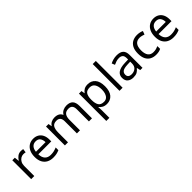

<svg xmlns="http://www.w3.org/2000/svg" viewBox="258 -2187 3854 3854"><g transform="rotate(-45 2185.0 -260.0)"><path d="M335 -546Q350 -546 367.5 -544.5Q385 -543 398 -540L387 -459Q374 -462 358.5 -464Q343 -466 329 -466Q288 -466 252 -443.5Q216 -421 194.5 -380.5Q173 -340 173 -286V0H85V-536H157L167 -438H171Q197 -482 238 -514Q279 -546 335 -546Z M685 -546Q754 -546 803.5 -516Q853 -486 879.5 -431.5Q906 -377 906 -304V-251H539Q541 -160 585.5 -112.5Q630 -65 710 -65Q761 -65 800.5 -74.5Q840 -84 882 -102V-25Q841 -7 801 1.5Q761 10 706 10Q630 10 571.5 -21Q513 -52 480.5 -113.5Q448 -175 448 -264Q448 -352 477.5 -415Q507 -478 560.5 -512Q614 -546 685 -546ZM684 -474Q621 -474 584.5 -433.5Q548 -393 541 -321H814Q813 -389 782 -431.5Q751 -474 684 -474Z M1630 -546Q1721 -546 1766 -499.5Q1811 -453 1811 -349V0H1724V-345Q1724 -472 1615 -472Q1537 -472 1503.5 -427Q1470 -382 1470 -296V0H1383V-345Q1383 -472 1273 -472Q1192 -472 1161 -422Q1130 -372 1130 -278V0H1042V-536H1113L1126 -463H1131Q1156 -505 1198.5 -525.5Q1241 -546 1289 -546Q1415 -546 1453 -456H1458Q1485 -502 1531.5 -524Q1578 -546 1630 -546Z M2232 -546Q2331 -546 2391.5 -477Q2452 -408 2452 -269Q2452 -132 2391.5 -61Q2331 10 2231 10Q2169 10 2128.5 -13.5Q2088 -37 2065 -68H2059Q2061 -51 2063 -25Q2065 1 2065 20V240H1977V-536H2049L2061 -463H2065Q2089 -498 2128 -522Q2167 -546 2232 -546ZM2216 -472Q2134 -472 2100.5 -426Q2067 -380 2065 -286V-269Q2065 -170 2097.5 -116.5Q2130 -63 2218 -63Q2267 -63 2298.5 -90Q2330 -117 2345.5 -163.5Q2361 -210 2361 -270Q2361 -362 2325.5 -417Q2290 -472 2216 -472Z M2680 0H2592V-760H2680Z M3053 -545Q3151 -545 3198 -502Q3245 -459 3245 -365V0H3181L3164 -76H3160Q3125 -32 3086.5 -11Q3048 10 2980 10Q2907 10 2859 -28.5Q2811 -67 2811 -149Q2811 -229 2874 -272.5Q2937 -316 3068 -320L3159 -323V-355Q3159 -422 3130 -448Q3101 -474 3048 -474Q3006 -474 2968 -461.5Q2930 -449 2897 -433L2870 -499Q2905 -518 2953 -531.5Q3001 -545 3053 -545ZM3079 -259Q2979 -255 2940.5 -227Q2902 -199 2902 -148Q2902 -103 2929.5 -82Q2957 -61 3000 -61Q3068 -61 3113 -98.5Q3158 -136 3158 -214V-262Z M3626 10Q3555 10 3499.5 -19Q3444 -48 3412.5 -109Q3381 -170 3381 -265Q3381 -364 3414 -426Q3447 -488 3503.5 -517Q3560 -546 3632 -546Q3673 -546 3711 -537.5Q3749 -529 3773 -517L3746 -444Q3722 -453 3690 -461Q3658 -469 3630 -469Q3472 -469 3472 -266Q3472 -169 3510.5 -117.5Q3549 -66 3625 -66Q3669 -66 3702.5 -75Q3736 -84 3764 -97V-19Q3737 -5 3704.5 2.5Q3672 10 3626 10Z M4098 -546Q4167 -546 4216.5 -516Q4266 -486 4292.5 -431.5Q4319 -377 4319 -304V-251H3952Q3954 -160 3998.5 -112.5Q4043 -65 4123 -65Q4174 -65 4213.5 -74.5Q4253 -84 4295 -102V-25Q4254 -7 4214 1.5Q4174 10 4119 10Q4043 10 3984.5 -21Q3926 -52 3893.5 -113.5Q3861 -175 3861 -264Q3861 -352 3890.5 -415Q3920 -478 3973.5 -512Q4027 -546 4098 -546ZM4097 -474Q4034 -474 3997.5 -433.5Q3961 -393 3954 -321H4227Q4226 -389 4195 -431.5Q4164 -474 4097 -474Z"/></g></svg>

Font: Noto Sans Sharada
Style: Regular
Weight: 400
Designer: Monotype Design Team
Foundry: Monotype Imaging Inc.
Version: Version 2.006; ttfautohint (v1.8.4.7-5d5b)